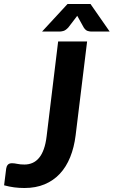

<svg xmlns="http://www.w3.org/2000/svg" viewBox="-38 -933 568 961"><path d="M0 0ZM340.5 -255.5Q333 -195 313.2 -146.2Q293.5 -97.5 261.5 -63.2Q229.5 -29 185.2 -10.5Q141 8 84.5 8Q58 8 33.2 4.8Q8.5 1.5 -17.5 -5.5L-7 -89.5Q-5.5 -100.5 1 -108.2Q7.5 -116 22 -116Q33.5 -116 48.5 -112.8Q63.5 -109.5 84.5 -109.5Q106 -109.5 124.5 -117.5Q143 -125.5 157.2 -142.5Q171.5 -159.5 181.2 -186.5Q191 -213.5 195.5 -252L253 -725.5H398ZM511 -775H419.5Q411.5 -775 401 -778Q390.5 -781 381 -795.5L355 -842.5L348.5 -854L340 -842.5L304 -795.5Q290.5 -781 279.2 -778Q268 -775 260.5 -775H172.5L300 -913H415Z"/></svg>

Font: Lato Heavy
Style: Italic
Weight: 800
Italic angle: -7°
Designer: Lukasz Dziedzic
Foundry: tyPoland Lukasz Dziedzic
Version: Version 2.007; 2014-02-27